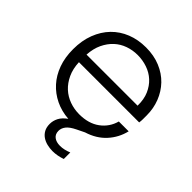

<svg xmlns="http://www.w3.org/2000/svg" viewBox="-200 -694 1021 1021"><g transform="rotate(45 311.0 -183.0)"><path d="M313 -494Q276 -494 242 -482Q208 -470 182 -446Q156 -422 139 -386.5Q122 -351 119 -303H503Q504 -351 488.5 -386.5Q473 -422 447 -446Q421 -470 386 -482Q351 -494 313 -494ZM426 175Q409 181 390.5 184.5Q372 188 354 188Q333 188 312.5 183Q292 178 276 167Q260 156 250.5 138.5Q241 121 241 96Q241 72 252.5 49.5Q264 27 292 7Q238 3 193.5 -18.5Q149 -40 116.5 -76Q84 -112 66 -161.5Q48 -211 48 -273Q48 -338 68 -390Q88 -442 123.5 -478.5Q159 -515 208 -534.5Q257 -554 316 -554Q376 -554 424 -534Q472 -514 505 -479.5Q538 -445 556 -399Q574 -353 574 -301Q574 -284 574 -272Q574 -260 572 -246H119Q121 -198 138 -161.5Q155 -125 181.5 -100.5Q208 -76 243 -63.5Q278 -51 316 -51Q386 -51 431.5 -84.5Q477 -118 492 -173H566Q552 -114 511.5 -69.5Q471 -25 406 -5L363 16Q328 33 314 51Q300 69 300 89Q300 114 317 127Q334 140 362 140Q392 140 426 126Z"/></g></svg>

Font: SVN-Poppins Light
Style: Regular
Weight: 300
Designer: Ninad Kale (Devanagari), Jonny Pinhorn (Latin)
Foundry: Indian Type Foundry
Version: Version 3.002 2017; ttfautohint (v1.8.3)